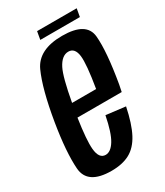

<svg xmlns="http://www.w3.org/2000/svg" viewBox="-173 -747 708 823"><g transform="rotate(-30 181.5 -335.0)"><path d="M129.5 4.5Q11 4.5 5 -79Q-1 -162.5 21.5 -298.5Q46.5 -449 81.5 -526Q116.5 -603 234 -603Q353.5 -603 360.5 -526.8Q367.5 -450.5 342 -301Q338.5 -282 335 -266.5H116Q100.5 -162 104.5 -118.5Q109 -67.5 141.5 -67.5Q167 -67.5 188.2 -102Q209.5 -136.5 225 -215.5L320.5 -204Q304.5 -126 280.5 -80.5Q256.5 -35 220 -15.2Q183.5 4.5 129.5 4.5ZM127.5 -332.5H246.5Q265.5 -446.5 260.5 -487.5Q255 -531 223 -531Q190.5 -531 168 -487Q148.5 -448.5 127.5 -332.5ZM144.5 -634.5 151.5 -674H347.5L340.5 -634.5Z"/></g></svg>

Font: Anybody Condensed Medium
Style: Italic
Weight: 500
Width: 3
Italic angle: -10°
Designer: Tyler Finck
Foundry: Etcetera Type Company
Version: Version 1.010; ttfautohint (v1.8.3) -l 8 -r 50 -G 200 -x 14 